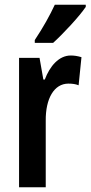

<svg xmlns="http://www.w3.org/2000/svg" viewBox="-20 -786 380 806"><path d="M340 -757V-766H210C189 -721 162 -672 126 -618V-606H203C247 -646 313 -717 340 -757ZM277 -553C227 -553 189 -508 168 -452H162L146 -543H60V0H172V-279C171 -372 207 -435 267 -435C284 -435 298 -433 310 -428L322 -546C305 -551 291 -553 277 -553Z"/></svg>

Font: Noto Sans Armenian ExtraCondensed SemiBold
Style: Regular
Weight: 600
Width: 2
Designer: Monotype Design Team
Foundry: Monotype Imaging Inc.
Version: Version 2.008